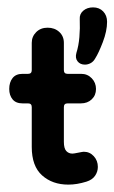

<svg xmlns="http://www.w3.org/2000/svg" viewBox="-20 -490 310 520"><path d="M165 10Q122 10 94 -15Q66 -40 66 -92V-200Q66 -210 56 -210H41Q23 -210 14 -221Q5 -232 5 -249Q5 -267 14 -278.5Q23 -290 41 -290H56Q66 -290 66 -300V-374Q66 -391 78 -403Q90 -415 109 -415Q128 -415 140.5 -403.5Q153 -392 153 -374V-300Q153 -290 163 -290H200Q217 -290 228.5 -278Q240 -266 240 -249Q240 -232 228.5 -221Q217 -210 199 -210H163Q153 -210 153 -200V-106Q153 -88 159.5 -81Q166 -74 176 -74Q180 -74 192 -76.5Q204 -79 207 -79Q223 -79 234 -67Q245 -55 245 -38Q245 -25 237.5 -14Q230 -3 214 2Q201 6 189 8Q177 10 165 10ZM238 -332Q233 -323 225.5 -319Q218 -315 210 -315Q197 -315 190 -324Q183 -333 187 -347Q193 -366 195 -389.5Q197 -413 196 -438Q195 -452 205.5 -461Q216 -470 232 -470Q249 -470 259.5 -459Q270 -448 270 -431Q270 -406 258.5 -376Q247 -346 238 -332Z"/></svg>

Font: Dongle
Style: Bold
Weight: 700
Designer: Yanghee Ryu
Foundry: Yanghee Ryu
Version: Version 2.000